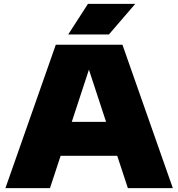

<svg xmlns="http://www.w3.org/2000/svg" viewBox="-20 -971 920 991"><path d="M640 0 585 -167H293L238 0H8L268 -740H612L872 0ZM350.5 -342H527.5L439 -611.5ZM332 -793 434 -951H678L542 -793Z"/></svg>

Font: Encode Sans Expanded Black
Style: Regular
Weight: 900
Width: 7
Designer: Multiple Designers
Foundry: Impallari Type
Version: Version 2.000